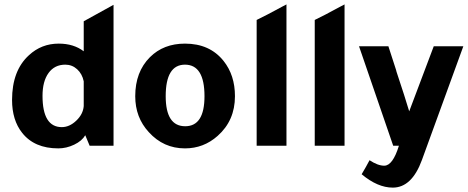

<svg xmlns="http://www.w3.org/2000/svg" viewBox="-20 -665 2135 876"><path d="M362 -431V-568L498 -643V0H389L369 -48Q354 -22 318.5 -5Q283 12 246 12Q137 12 81 -59Q35 -117 35 -209Q35 -343 112 -413Q169 -466 248 -466Q316 -466 362 -431ZM362 -294Q355 -328 332 -349Q309 -370 278 -370Q229 -370 201.5 -332Q174 -294 174 -228Q174 -85 262 -85Q297 -85 328 -114.5Q359 -144 362 -181Z M824 -466Q937 -466 1000 -387Q1052 -322 1052 -226Q1052 -115 973 -45Q909 12 824 12Q726 12 659 -62Q597 -129 597 -226Q597 -337 664 -404Q726 -466 824 -466ZM736 -226Q736 -89 825 -89Q913 -89 913 -226Q913 -370 824 -370Q736 -370 736 -226Z M1287 -645V0H1151V-574Q1191 -593 1270 -636L1280 -641Z M1552 -645V0H1416V-574Q1456 -593 1535 -636L1545 -641Z M2094 -454 1905 65Q1859 191 1772 191Q1703 191 1630 130Q1651 95 1666 66Q1704 91 1733 91Q1772 91 1800 0H1774L1618 -454H1752Q1763 -420 1787 -346L1789 -338Q1829 -218 1847 -157L1959 -454Z"/></svg>

Font: Tajawal ExtraBold
Style: Regular
Weight: 800
Designer: Boutros Fonts
Foundry: Created by Boutros International 2017
Version: Version 1.700